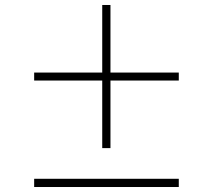

<svg xmlns="http://www.w3.org/2000/svg" viewBox="-20 -750 853 770"><path d="M390 -156V-427H117V-459H390V-730H423V-459H697V-427H423V-156ZM117 0V-33H697V0Z"/></svg>

Font: M PLUS 1 ExtraLight
Style: Regular
Weight: 250
Version: Version 1.001